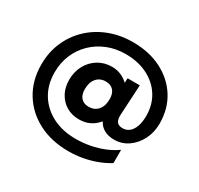

<svg xmlns="http://www.w3.org/2000/svg" viewBox="-155 -810 1156 1117"><g transform="rotate(30 423.0 -252.0)"><path d="M427.6 117Q312.6 117 225.1 71.4Q137.6 25.9 88.4 -55.1Q39.1 -136 39.1 -242.8Q39.1 -324.2 68.9 -393.2Q98.6 -462.2 152.4 -513.3Q206.1 -564.4 278.9 -592.7Q351.8 -621 437.4 -621Q546.6 -621 629.9 -578.7Q713.2 -536.4 760.3 -461.3Q807.4 -386.2 807.4 -287.8Q807.4 -228.2 782.6 -179.8Q757.9 -131.2 716.3 -102.8Q674.8 -74.2 624.4 -74.2Q583.9 -74.2 556 -89.9Q528.1 -105.5 514.4 -133.8Q488.8 -103.4 457.8 -88.8Q426.8 -74.2 387.4 -74.2Q339.4 -74.2 302.6 -96.2Q265.9 -118.2 244.9 -156.8Q223.9 -195.4 223.9 -245.5Q223.9 -299.9 247.2 -343Q270.6 -386.1 311.4 -411.1Q352.1 -436 403.6 -436Q465.2 -436 512.6 -392L513.9 -423H596.1L584.9 -218Q583.2 -186.9 594.9 -171.7Q606.5 -156.5 633.6 -156.5Q659.2 -156.5 678.1 -172.1Q696.9 -187.8 707.2 -217.1Q717.6 -246.5 717.6 -287.5Q717.6 -362.2 681.9 -419Q646.1 -475.8 582.5 -507.8Q518.9 -539.8 435.1 -539.8Q369.4 -539.8 313.6 -517.3Q257.9 -494.9 216.3 -454.5Q174.8 -414.1 151.8 -359.8Q128.9 -305.5 128.9 -241.2Q128.9 -159.4 166.4 -97.6Q204 -35.8 271.4 -1.1Q338.9 33.5 428.1 33.5Q477.1 33.5 523.9 24.4Q570.8 15.2 613 -1.9Q655.2 -19.1 689.6 -43.8V45.4Q653.4 68 610.6 84.1Q567.8 100.2 521.6 108.6Q475.4 117 427.6 117ZM399.6 -165.8Q439 -165.8 461.8 -192.4Q484.6 -219.1 484.6 -265.8Q484.6 -303.1 466.3 -323.4Q448 -343.8 414.4 -343.8Q375.8 -343.8 352.8 -317Q329.9 -290.2 329.9 -244.2Q329.9 -207 348.2 -186.4Q366.6 -165.8 399.6 -165.8Z"/></g></svg>

Font: Geologica-Sharp
Style: Regular
Weight: 100
Designer: Sindre Bremnes, Frode Helland
Foundry: Monokrom Skriftforlag AS
Version: Version 1.010;gftools[0.9.28]